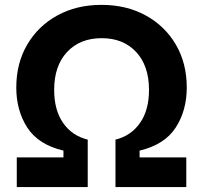

<svg xmlns="http://www.w3.org/2000/svg" viewBox="-20 -757 822 777"><path d="M47.9 0V-120.1H236.8V-147.5Q135.3 -171.4 90.6 -240.5Q45.9 -309.6 45.9 -402.8Q45.9 -501 90.1 -576.4Q134.3 -651.9 212.2 -694.6Q290 -737.3 390.6 -737.3Q491.7 -737.3 569.6 -694.6Q647.5 -651.9 691.7 -576.4Q735.8 -501 735.8 -402.8Q735.8 -309.6 690.9 -240.5Q646 -171.4 544.9 -147.5V-120.1H733.9V0H447.3V-191.9Q510.3 -207.5 546.6 -259.5Q583 -311.5 583 -393.1Q583 -490.7 531 -546.6Q479 -602.5 391.6 -602.5Q303.7 -602.5 251.5 -546.6Q199.2 -490.7 199.2 -393.1Q199.2 -311.5 235.4 -259.5Q271.5 -207.5 335 -191.9V0Z"/></svg>

Font: Inter-Bold
Style: Bold
Weight: 700
Designer: Rasmus Andersson
Foundry: rsms
Version: Version 4.000;git-a52131595